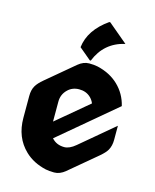

<svg xmlns="http://www.w3.org/2000/svg" viewBox="-116 -846 754 934"><g transform="rotate(15 261.0 -379.0)"><path d="M317.4 -766.6Q317.4 -766.6 322.3 -766.6L420.4 -684.1Q317.9 -660.6 278.8 -562H273.9L213.9 -612.3Q224.6 -701.7 317.4 -766.6ZM338.4 -362.3Q332 -378.4 319.3 -390.6Q296.4 -412.6 261.2 -412.6Q226.6 -412.6 203.6 -389.6Q178.2 -364.7 178.2 -328.6V-228ZM247.1 9.8Q221.7 9.8 204.1 5.9Q139.6 -8.8 98.1 -48.8Q34.2 -109.9 34.2 -208.5V-318.4Q34.2 -349.6 46.4 -370.1Q57.1 -388.2 81.1 -408.2L220.2 -524.9Q246.6 -546.9 275.4 -546.9Q300.8 -546.9 318.4 -543Q382.3 -528.3 424.3 -488.3Q467.8 -446.8 481.9 -387.2L199.2 -149.4Q223.1 -122.1 262.7 -122.1Q288.6 -122.1 318.8 -147.5L488.3 -290V-218.8Q488.3 -189 476.1 -167Q466.3 -149.9 441.4 -128.9L302.2 -12.2Q275.9 9.8 247.1 9.8Z"/></g></svg>

Font: Gothica
Style: Bold
Weight: 700
Designer: Wojciech Kalinowski "wmk69" (wmk69@o2.pl)
Foundry: Wojciech Kalinowski "wmk69" (wmk69@o2.pl)
Version: Version 2.1.0; 2021-05-14